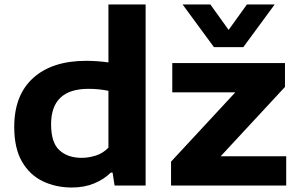

<svg xmlns="http://www.w3.org/2000/svg" viewBox="-20 -828 1330 857"><path d="M300.5 9Q229.5 9 171 -19Q112.5 -47 78 -106.8Q43.5 -166.5 43.5 -261.5Q43.5 -403.5 128.2 -480Q213 -556.5 364.5 -556.5Q391 -556.5 416.8 -554.5Q442.5 -552.5 464 -549.5V-808H630V0H491.5L482.5 -57.5H474.5Q443.5 -27 399.5 -9Q355.5 9 300.5 9ZM344.5 -123.5Q376.5 -123.5 408.2 -133.8Q440 -144 464 -169V-422.5Q446 -426.5 422.8 -429Q399.5 -431.5 375 -431.5Q208 -431.5 208 -273Q208 -191.5 245.2 -157.5Q282.5 -123.5 344.5 -123.5ZM743.5 0V-106.5L1030.5 -416H749V-546.5H1252V-440L965 -130.5H1257.5V0ZM935 -617.5 795 -808H919L1000.5 -694.5L1082 -808H1206L1066 -617.5Z"/></svg>

Font: Encode Sans Expanded
Style: Bold
Weight: 700
Width: 7
Designer: Multiple Designers
Foundry: Impallari Type
Version: Version 3.000; ttfautohint (v1.8.3) -l 8 -r 50 -G 200 -x 14 